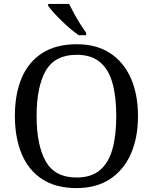

<svg xmlns="http://www.w3.org/2000/svg" viewBox="-20 -951 782 981"><path d="M371 10Q265 10 195 -36Q125 -82 90.5 -165Q56 -248 56 -359Q56 -470 90.5 -552Q125 -634 195.5 -679.5Q266 -725 372 -725Q473 -725 542.5 -679.5Q612 -634 648.5 -551.5Q685 -469 685 -358Q685 -247 648.5 -164.5Q612 -82 542 -36Q472 10 371 10ZM371 -44Q446 -44 490.5 -81.5Q535 -119 554.5 -189Q574 -259 574 -358Q574 -457 554.5 -527Q535 -597 490.5 -634Q446 -671 372 -671Q260 -671 213.5 -589Q167 -507 167 -358Q167 -210 213.5 -127Q260 -44 371 -44ZM382 -771Q362 -785 339 -804.5Q316 -824 293.5 -846Q271 -868 253 -888Q235 -908 226 -921V-931H333Q344 -909 358.5 -882Q373 -855 389.5 -829Q406 -803 420 -784V-771Z"/></svg>

Font: Noto Serif Gurmukhi
Style: Regular
Weight: 400
Designer: Vaibhav Singh and the Monotype Design Team
Foundry: Monotype Imaging Inc.
Version: Version 2.003